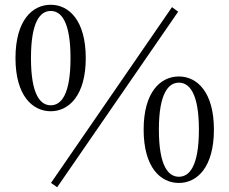

<svg xmlns="http://www.w3.org/2000/svg" viewBox="-20 -758 963 806"><path d="M193 -291C269 -291 340 -357 340 -514C340 -673 269 -738 193 -738C116 -738 45 -673 45 -514C45 -357 116 -291 193 -291ZM193 -316C150 -316 110 -359 110 -514C110 -670 150 -712 193 -712C236 -712 276 -669 276 -514C276 -359 236 -316 193 -316ZM731 10C807 10 878 -55 878 -214C878 -372 807 -437 731 -437C654 -437 583 -372 583 -214C583 -55 654 10 731 10ZM731 -16C688 -16 647 -58 647 -214C647 -368 688 -411 731 -411C774 -411 815 -368 815 -214C815 -58 774 -16 731 -16ZM220 28 728 -709 702 -728 194 10Z"/></svg>

Font: Harano Aji Mincho
Style: Regular
Weight: 400
Foundry: Masamichi Hosoda
Version: HaranoAjiMincho-Regular version 20230610;ttx 4.39.4